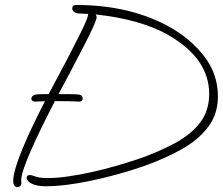

<svg xmlns="http://www.w3.org/2000/svg" viewBox="-20 -720 895 771"><path d="M50 31Q33 31 33 6Q33 -32 71 -124.5Q109 -217 186 -362Q230 -444 258 -498Q286 -552 302 -584.5Q318 -617 325 -633.5Q332 -650 333 -658Q333 -662 335 -664L296 -666Q283 -667 276.5 -673Q270 -679 270 -686Q270 -700 286 -700Q504 -700 664 -610Q747 -563 801 -492.5Q855 -422 855 -333Q855 -261 815 -209Q775 -157 706.5 -119Q638 -81 552 -51Q494 -31 423 -12.5Q352 6 284 17Q216 28 164 28Q128 28 108 18Q87 7 87 -6Q87 -17 99 -17Q107 -17 114 -14Q121 -11 134 -8Q147 -5 172 -5Q208 -5 253.5 -11.5Q299 -18 348.5 -29Q398 -40 445 -53.5Q492 -67 531 -80Q615 -109 680.5 -144Q746 -179 783 -227Q820 -275 820 -343Q820 -486 653 -581Q542 -643 364 -662Q368 -657 368 -651Q368 -642 353.5 -610Q339 -578 315.5 -533Q292 -488 266 -438Q240 -388 216 -344Q65 -55 65 4Q65 8 65.5 10Q66 12 66 16Q66 21 62 26Q58 31 50 31ZM122 -312Q116 -312 111 -315Q106 -318 106 -324Q106 -329 110.5 -334Q115 -339 122 -340Q133 -342 154 -342Q175 -342 200 -342Q232 -342 257.5 -342Q283 -342 298 -340Q312 -338 312 -325Q312 -312 298 -312Q279 -313 257.5 -313.5Q236 -314 207 -314Q185 -314 164 -313.5Q143 -313 122 -312Z"/></svg>

Font: Oooh Baby
Style: Regular
Weight: 400
Designer: Robert E. Leuschke
Foundry: Robert E. Leuschke
Version: Version 1.011; ttfautohint (v1.8.3)